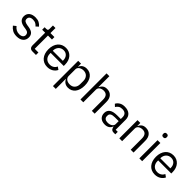

<svg xmlns="http://www.w3.org/2000/svg" viewBox="287 -2195 3850 3850"><g transform="rotate(45 2212.5 -270.0)"><path d="M240 12Q168 12 119.5 -15.5Q71 -43 36 -89L93 -135Q123 -97 160 -76.5Q197 -56 246 -56Q297 -56 325.5 -78Q354 -100 354 -140Q354 -170 334.5 -191.5Q315 -213 264 -221L223 -227Q187 -232 157 -242.5Q127 -253 104.5 -270.5Q82 -288 69.5 -314Q57 -340 57 -376Q57 -414 71 -442.5Q85 -471 109.5 -490Q134 -509 168 -518.5Q202 -528 241 -528Q304 -528 346.5 -506Q389 -484 421 -445L368 -397Q351 -421 318 -440.5Q285 -460 235 -460Q185 -460 159.5 -438.5Q134 -417 134 -380Q134 -342 159.5 -325Q185 -308 233 -300L273 -294Q359 -281 395 -244.5Q431 -208 431 -149Q431 -74 380 -31Q329 12 240 12Z M679 0Q637 0 615.5 -23.5Q594 -47 594 -85V-446H509V-516H557Q583 -516 592.5 -526.5Q602 -537 602 -563V-659H674V-516H787V-446H674V-70H779V0Z M1106 12Q1053 12 1010.5 -7Q968 -26 937.5 -61.5Q907 -97 890.5 -146.5Q874 -196 874 -258Q874 -319 890.5 -369Q907 -419 937.5 -454.5Q968 -490 1010.5 -509Q1053 -528 1106 -528Q1158 -528 1199 -509Q1240 -490 1269 -456.5Q1298 -423 1313.5 -377Q1329 -331 1329 -276V-238H958V-214Q958 -181 968.5 -152.5Q979 -124 998.5 -103Q1018 -82 1046.5 -70Q1075 -58 1111 -58Q1160 -58 1196.5 -81Q1233 -104 1253 -147L1310 -106Q1285 -53 1232 -20.5Q1179 12 1106 12ZM1106 -461Q1073 -461 1046 -449.5Q1019 -438 999.5 -417Q980 -396 969 -367.5Q958 -339 958 -305V-298H1243V-309Q1243 -378 1205.5 -419.5Q1168 -461 1106 -461Z M1461 -516H1541V-432H1545Q1565 -481 1603.5 -504.5Q1642 -528 1696 -528Q1744 -528 1783 -509Q1822 -490 1849.5 -455Q1877 -420 1891.5 -370Q1906 -320 1906 -258Q1906 -196 1891.5 -146Q1877 -96 1849.5 -61Q1822 -26 1783 -7Q1744 12 1696 12Q1591 12 1545 -84H1541V200H1461ZM1674 -60Q1742 -60 1781 -102.5Q1820 -145 1820 -214V-302Q1820 -371 1781 -413.5Q1742 -456 1674 -456Q1647 -456 1622.5 -448.5Q1598 -441 1580 -428Q1562 -415 1551.5 -396.5Q1541 -378 1541 -357V-165Q1541 -140 1551.5 -120.5Q1562 -101 1580 -87.5Q1598 -74 1622.5 -67Q1647 -60 1674 -60Z M2041 -740H2121V-432H2125Q2144 -476 2178.5 -502Q2213 -528 2271 -528Q2351 -528 2397.5 -476.5Q2444 -425 2444 -331V0H2364V-317Q2364 -456 2247 -456Q2223 -456 2200.5 -450Q2178 -444 2160 -432Q2142 -420 2131.5 -401.5Q2121 -383 2121 -358V0H2041Z M2984 0Q2939 0 2919.5 -24Q2900 -48 2895 -84H2890Q2873 -36 2834 -12Q2795 12 2741 12Q2659 12 2613.5 -30Q2568 -72 2568 -144Q2568 -217 2621.5 -256Q2675 -295 2788 -295H2890V-346Q2890 -401 2860 -430Q2830 -459 2768 -459Q2721 -459 2689.5 -438Q2658 -417 2637 -382L2589 -427Q2610 -469 2656 -498.5Q2702 -528 2772 -528Q2866 -528 2918 -482Q2970 -436 2970 -354V-70H3029V0ZM2754 -56Q2784 -56 2809 -63Q2834 -70 2852 -83Q2870 -96 2880 -113Q2890 -130 2890 -150V-235H2784Q2715 -235 2683.5 -215Q2652 -195 2652 -157V-136Q2652 -98 2679.5 -77Q2707 -56 2754 -56Z M3143 0V-516H3223V-432H3227Q3246 -476 3280.5 -502Q3315 -528 3373 -528Q3453 -528 3499.5 -476.5Q3546 -425 3546 -331V0H3466V-317Q3466 -456 3349 -456Q3325 -456 3302.5 -450Q3280 -444 3262 -432Q3244 -420 3233.5 -401.5Q3223 -383 3223 -358V0Z M3751 -637Q3725 -637 3713.5 -649.5Q3702 -662 3702 -682V-695Q3702 -715 3713.5 -727.5Q3725 -740 3751 -740Q3777 -740 3788.5 -727.5Q3800 -715 3800 -695V-682Q3800 -662 3788.5 -649.5Q3777 -637 3751 -637ZM3711 -516H3791V0H3711Z M4155 12Q4102 12 4059.5 -7Q4017 -26 3986.5 -61.5Q3956 -97 3939.5 -146.5Q3923 -196 3923 -258Q3923 -319 3939.5 -369Q3956 -419 3986.5 -454.5Q4017 -490 4059.5 -509Q4102 -528 4155 -528Q4207 -528 4248 -509Q4289 -490 4318 -456.5Q4347 -423 4362.5 -377Q4378 -331 4378 -276V-238H4007V-214Q4007 -181 4017.5 -152.5Q4028 -124 4047.5 -103Q4067 -82 4095.5 -70Q4124 -58 4160 -58Q4209 -58 4245.5 -81Q4282 -104 4302 -147L4359 -106Q4334 -53 4281 -20.5Q4228 12 4155 12ZM4155 -461Q4122 -461 4095 -449.5Q4068 -438 4048.5 -417Q4029 -396 4018 -367.5Q4007 -339 4007 -305V-298H4292V-309Q4292 -378 4254.5 -419.5Q4217 -461 4155 -461Z"/></g></svg>

Font: IBM Plex Sans
Style: Regular
Weight: 400
Designer: Mike Abbink, Paul van der Laan, Pieter van Rosmalen
Foundry: Bold Monday
Version: Version 3.005